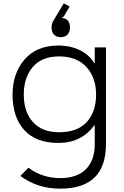

<svg xmlns="http://www.w3.org/2000/svg" viewBox="-20 -912 743 1147"><path d="M333 -575Q229 -575 175.5 -511.5Q122 -448 122 -347Q122 -244 176.5 -183Q231 -122 333 -122Q443 -122 498.5 -183.5Q554 -245 554 -347Q554 -449 496 -512Q438 -575 333 -575ZM546 -629H613V-51Q613 215 340 215Q203 215 102 139L150 90Q233 152 340 152Q440 152 493 99Q546 46 546 -51V-164H544Q466 -58 330 -58Q195 -58 125 -135Q55 -212 55 -347Q55 -474 127 -557Q199 -640 329 -640Q401 -640 457.5 -612Q514 -584 544 -534H546ZM398 -748Q398 -721 383.5 -705.5Q369 -690 343 -690Q317 -690 302.5 -705.5Q288 -721 288 -748Q288 -768 297 -785L361 -892L396 -873L361 -814L349 -805Q398 -800 398 -748Z"/></svg>

Font: Sinkin Sans 300 Light
Style: Regular
Weight: 300
Designer: Keith Bates
Foundry: K-Type
Version: Sinkin Sans (version 1.0)  by Keith Bates   •   © 2014   www